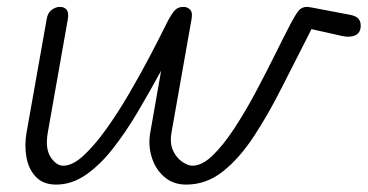

<svg xmlns="http://www.w3.org/2000/svg" viewBox="-20 -520 1042 544"><path d="M139 3Q102.5 3 81.8 -18.8Q61 -40.5 55 -74Q49 -107.5 55 -143L112.5 -467Q115.5 -484.5 127 -492.5Q138.5 -500.5 149.5 -500.5Q162.5 -500.5 169 -492.2Q175.5 -484 172 -464.5L115.5 -145Q107.5 -99 123.5 -74.8Q139.5 -50.5 159.5 -50.5Q185.5 -50.5 216.5 -79Q247.5 -107.5 280.5 -153.5Q313.5 -199.5 345.2 -253.8Q377 -308 404.5 -360.5Q432 -413 452 -453.5Q463.5 -476.5 473.2 -488.5Q483 -500.5 500 -500.5Q511.5 -500.5 519 -492.2Q526.5 -484 522.5 -464.5L466 -145Q460.5 -114 470.5 -93Q480.5 -72 496.8 -61.2Q513 -50.5 525 -50.5Q552.5 -50.5 582.5 -79.5Q612.5 -108.5 643.2 -155.2Q674 -202 703 -256.2Q732 -310.5 757.8 -362.5Q783.5 -414.5 803.5 -453Q816.5 -477.5 825.5 -489Q834.5 -500.5 850 -500.5Q853 -500.5 866.8 -498Q880.5 -495.5 906.5 -490.5Q932.5 -485.5 972 -478Q989.5 -474.5 995.8 -466.8Q1002 -459 1002 -447.5Q1002 -427.5 987.2 -420.2Q972.5 -413 949.5 -418L862.5 -437.5L854 -420.5Q815 -344.5 777 -269.2Q739 -194 698.5 -132.5Q658 -71 611.2 -34Q564.5 3 507.5 3Q470.5 3 445.5 -18.8Q420.5 -40.5 410 -74.2Q399.5 -108 405.5 -143L436.5 -319.5Q404.5 -261 370.8 -203.8Q337 -146.5 300.5 -99.8Q264 -53 223.8 -25Q183.5 3 139 3Z"/></svg>

Font: Edu VIC WA NT Hand
Style: Regular
Weight: 400
Designer: Tina and Corey Anderson, Eben Sorkin, Mirko Velimirovic
Foundry: Google for Education
Version: Version 1.000